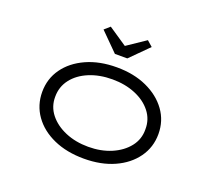

<svg xmlns="http://www.w3.org/2000/svg" viewBox="-125 -904 1197 1079"><g transform="rotate(20 473.5 -364.5)"><path d="M474 10Q371 10 292.5 -25Q214 -60 170 -122Q126 -184 126 -263Q126 -342 170 -403.5Q214 -465 292.5 -500.5Q371 -536 474 -536Q576 -536 654 -500.5Q732 -465 776.5 -403.5Q821 -342 821 -263Q821 -184 776.5 -122Q732 -60 654 -25Q576 10 474 10ZM474 -61Q550 -61 611 -87Q672 -113 708 -158.5Q744 -204 743 -263Q744 -322 708.5 -367.5Q673 -413 611.5 -438.5Q550 -464 474 -464Q397 -464 335.5 -438.5Q274 -413 239 -367.5Q204 -322 204 -263Q203 -204 239 -158.5Q275 -113 336.5 -87Q398 -61 474 -61ZM437 -603 330 -710 363 -739 489 -654H459L585 -739L618 -710L511 -603Z"/></g></svg>

Font: Lexend Zetta Light
Style: Regular
Weight: 300
Designer: Bonnie Shaver-Troup, Thomas Jockin
Foundry: Lexend
Version: Version 1.007